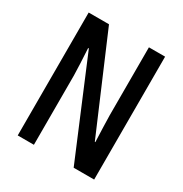

<svg xmlns="http://www.w3.org/2000/svg" viewBox="-166 -840 920 966"><g transform="rotate(30 293.5 -357.0)"><path d="M516 0V-714H422V-321C423 -279 424 -235 427 -166H424L190 -714H72V0H166V-402C165 -445 163 -492 159 -558H163L397 0Z"/></g></svg>

Font: Noto Sans Gurmukhi UI ExtraCondensed Medium
Style: Regular
Weight: 500
Width: 2
Designer: Jelle Bosma - Monotype Design Team
Foundry: Monotype Imaging Inc.
Version: Version 2.004